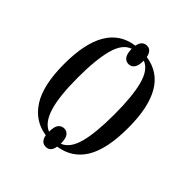

<svg xmlns="http://www.w3.org/2000/svg" viewBox="-179 -685 835 835"><g transform="rotate(45 239.0 -267.5)"><path d="M241 44Q211 44 205 8Q128 -3 85 -70.5Q42 -138 42 -268Q42 -521 205 -543Q209 -563 218.5 -571Q228 -579 241 -579Q268 -579 275 -543Q436 -520 436 -268Q436 -138 395.5 -71Q355 -4 275 8Q269 44 241 44ZM204 -13Q204 -45 214.5 -57.5Q225 -70 241 -70Q257 -70 267 -57Q277 -44 277 -12Q318 -28 335 -90.5Q352 -153 352 -268Q352 -378 335 -442.5Q318 -507 277 -523Q277 -492 267 -478.5Q257 -465 241 -465Q224 -465 214 -478Q204 -491 203 -522Q161 -508 143.5 -443.5Q126 -379 126 -268Q126 -153 145 -91Q164 -29 204 -13Z"/></g></svg>

Font: Noto Serif Display ExtraCondensed
Style: Regular
Weight: 400
Width: 2
Designer: Monotype Design Team
Foundry: Monotype Imaging Inc.
Version: Version 2.009